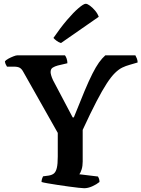

<svg xmlns="http://www.w3.org/2000/svg" viewBox="-20 -997 749 1017"><path d="M426 0Q418 0 395.5 -2.5Q373 -5 343.5 -9Q314 -13 285 -17.5Q256 -22 232.5 -26Q209 -30 200 -33Q200 -43 203 -51Q206 -59 208 -63L238 -67Q256 -70 266 -78.5Q276 -87 281 -107.5Q286 -128 286 -168V-293L103 -617Q95 -632 84.5 -638Q74 -644 53 -644H17Q15 -648 11 -655Q7 -662 6 -672Q11 -679 24 -686Q37 -693 51 -698.5Q65 -704 72 -704H324Q329 -698 333 -686.5Q337 -675 337 -662L286 -650Q271 -646 259.5 -639Q248 -632 248 -615Q248 -609 251 -598Q254 -587 261 -572L365 -375H371Q404 -458 427.5 -514Q451 -570 469.5 -606.5Q488 -643 504 -665.5Q520 -688 538 -704H697Q701 -697 705 -687Q709 -677 709 -666L668 -654Q646 -648 627.5 -639Q609 -630 589 -610.5Q569 -591 545.5 -555Q522 -519 491 -459.5Q460 -400 418 -309V-141Q418 -118 412.5 -100Q407 -82 400 -74L499 -62Q501 -59 504 -51.5Q507 -44 507 -33Q491 -20 468.5 -10Q446 0 426 0ZM303 -769Q290 -773 279 -781.5Q268 -790 263 -796Q300 -850 334.5 -890.5Q369 -931 396 -954Q423 -977 434 -977Q443 -977 457 -966.5Q471 -956 484 -940.5Q497 -925 503 -908Z"/></svg>

Font: Texturina Medium 12pt SemiBold
Style: Regular
Weight: 600
Version: Version 1.002